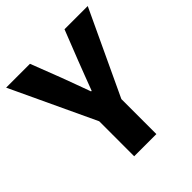

<svg xmlns="http://www.w3.org/2000/svg" viewBox="-188 -776 900 900"><g transform="rotate(-45 262.5 -326.0)"><path d="M189 0V-232L-8 -652H150L208 -502Q222 -465 234.5 -430.5Q247 -396 261 -358H265Q279 -396 292.5 -430.5Q306 -465 320 -502L379 -652H533L336 -232V0Z"/></g></svg>

Font: Giro Regular
Style: Bold
Weight: 700
Designer: Paul D. Hunt
Foundry: Adobe Systems Incorporated
Version: Version 1.000;PS 1.0;hotconv 1.0.88;makeotf.lib2.5.647800